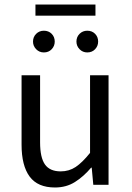

<svg xmlns="http://www.w3.org/2000/svg" viewBox="-20 -820 584 852"><path d="M224 12Q147.3 12 111.5 -36.5Q75.7 -85 75.7 -178V-486H157.9V-188.7Q157.9 -120.8 179.5 -90.2Q201.2 -59.5 249.3 -59.5Q286.4 -59.5 315.7 -79Q345 -98.5 379.6 -141.5V-486H461.7V0H394L387 -75.9H384.3Q350.8 -36.3 312.4 -12.2Q274 12 224 12ZM174.7 -587.3Q154.4 -587.3 140.5 -601.6Q126.5 -615.9 126.5 -635.5Q126.5 -656.1 140.5 -669.9Q154.4 -683.7 174.7 -683.7Q195.8 -683.7 209.4 -669.9Q222.9 -656.1 222.9 -635.5Q222.9 -615.9 209.4 -601.6Q195.8 -587.3 174.7 -587.3ZM367.3 -587.3Q347 -587.3 333.1 -601.6Q319.2 -615.9 319.2 -635.5Q319.2 -656.1 333.1 -669.9Q347 -683.7 367.3 -683.7Q388.4 -683.7 402 -669.9Q415.5 -656.1 415.5 -635.5Q415.5 -615.9 402 -601.6Q388.4 -587.3 367.3 -587.3ZM137.3 -750.4V-799.8H403.6V-750.4Z"/></svg>

Font: SourceSans3VF
Style: Regular
Weight: 200
Designer: Paul D. Hunt
Foundry: Adobe
Version: Version 3.052;hotconv 1.1.0;makeotfexe 2.6.0